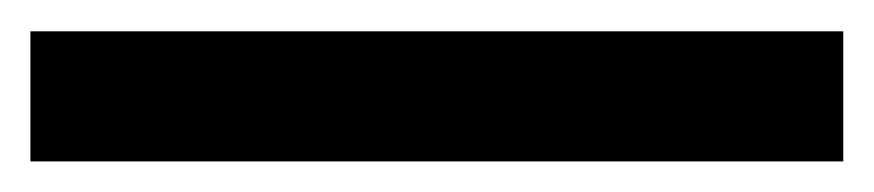

<svg xmlns="http://www.w3.org/2000/svg" viewBox="-24 31 569 125"><path d="M-4.2 136.1V51.4H525V136.1Z"/></svg>

Font: Afacad Flux SemiBold
Style: Regular
Weight: 600
Designer: Kristian Moeller
Foundry: Dicotype
Version: Version 1.100